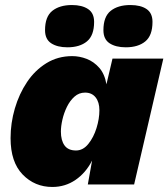

<svg xmlns="http://www.w3.org/2000/svg" viewBox="-20 -733 669 763"><path d="M188 10Q118 10 70 -39.5Q22 -89 22 -184Q22 -244 39 -302Q56 -360 87.5 -407Q119 -454 164.5 -482Q210 -510 267 -510Q296 -510 324.5 -499Q353 -488 374.5 -463.5Q396 -439 403 -398L427 -500H629L513 0H329L346 -95Q321 -46 280 -18Q239 10 188 10ZM282 -135Q310 -135 331 -161Q352 -187 363.5 -224Q375 -261 375 -295Q375 -327 360 -346Q345 -365 318 -365Q294 -365 276 -349Q258 -333 246 -308.5Q234 -284 228 -257.5Q222 -231 222 -210Q222 -175 236.5 -155Q251 -135 282 -135ZM480 -545Q440 -545 415.5 -561Q391 -577 391 -613Q391 -667 420 -690Q449 -713 498 -713Q539 -713 562.5 -697Q586 -681 586 -646Q586 -592 557.5 -568.5Q529 -545 480 -545ZM248 -545Q208 -545 183.5 -561Q159 -577 159 -613Q159 -667 188 -690Q217 -713 266 -713Q306 -713 330 -697Q354 -681 354 -646Q354 -592 325.5 -568.5Q297 -545 248 -545Z"/></svg>

Font: Work Sans ExtraBold
Style: Italic
Weight: 800
Italic angle: -13°
Designer: Wei Huang
Foundry: Wei Huang
Version: Version 2.012; ttfautohint (v1.8.3)